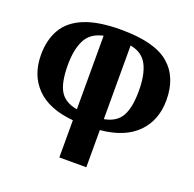

<svg xmlns="http://www.w3.org/2000/svg" viewBox="-128 -859 999 990"><g transform="rotate(20 372.0 -364.0)"><path d="M298 0V-204Q164 -216 96 -285Q28 -354 28 -466Q28 -548 62.5 -607Q97 -666 173 -697Q249 -728 373 -728Q556 -728 636 -660.5Q716 -593 716 -466Q716 -355 647 -285.5Q578 -216 446 -204V0ZM298 -264V-668Q229 -653 202.5 -600.5Q176 -548 176 -463Q176 -368 203 -322Q230 -276 298 -264ZM446 -264Q513 -276 539.5 -323.5Q566 -371 566 -463Q566 -552 539 -604Q512 -656 446 -668Z"/></g></svg>

Font: Noto Serif Georgian Condensed ExtraBold
Style: Regular
Weight: 800
Width: 3
Designer: Monotype Design Team, Akaki Razmadze
Foundry: Google LLC
Version: Version 2.003; ttfautohint (v1.8.4.7-5d5b)